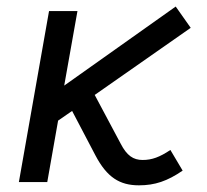

<svg xmlns="http://www.w3.org/2000/svg" viewBox="-20 -551 626 581"><path d="M37.1 0H123L155.8 -186L198.2 -215.3L268.6 -81.1C303.7 -14.2 342.3 9.8 400.4 9.8C448.7 9.8 486.3 -2.9 532.7 -34.7L495.6 -97.2C463.4 -75.7 439.9 -66.9 411.6 -66.9C383.3 -66.9 363.8 -80.1 345.2 -116.2L266.6 -263.7L557.1 -466.8L511.7 -531.2L174.3 -292L214.4 -517.6H128.4Z"/></svg>

Font: Cascadia Mono SemiLight
Style: Italic
Weight: 350
Italic angle: -10°
Monospace: yes
Designer: Aaron Bell
Foundry: Saja Typeworks
Version: Version 2404.023